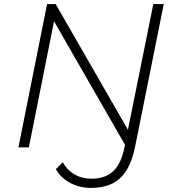

<svg xmlns="http://www.w3.org/2000/svg" viewBox="-20 -720 854 938"><path d="M70 0 210 -700H252L605 -86L729 -700H780L642 -13Q627 66 598 112Q569 158 526 178Q483 198 425 198Q367 198 321 172.5Q275 147 253 106L287 73Q306 109 342.5 131Q379 153 428 153Q493 153 533 116.5Q573 80 590 -9L591 -12L244 -616L121 0Z"/></svg>

Font: Montserrat Thin Light
Style: Italic
Weight: 300
Italic angle: -11.3°
Version: Version 9.000